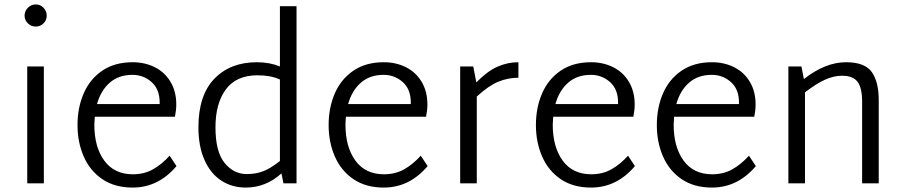

<svg xmlns="http://www.w3.org/2000/svg" viewBox="-20 -828 4079 867"><path d="M91 -757Q91 -778 106 -793Q121 -808 141 -808Q162 -808 176.5 -793Q191 -778 191 -757Q191 -737 176.5 -722.5Q162 -708 141 -708Q121 -708 106 -722.5Q91 -737 91 -757ZM103 -528H178V0H103Z M777 -78Q695 19 579 19Q498 19 442 -19Q386 -57 358 -121.5Q330 -186 330 -263Q330 -342 358 -406.5Q386 -471 442 -509Q498 -547 579 -547Q634 -547 679 -524.5Q724 -502 750 -458.5Q776 -415 776 -356Q776 -331 770 -301H408Q406 -277 406 -265Q406 -164 451 -102.5Q496 -41 580 -41Q631 -41 671 -63.5Q711 -86 746 -125ZM418 -358H701V-365Q701 -425 664.5 -457.5Q628 -490 578 -490Q516 -490 475.5 -454.5Q435 -419 418 -358Z M1319 -800V0H1260L1251 -45Q1180 19 1090 19Q1027 19 978.5 -13Q930 -45 903 -106.5Q876 -168 876 -253Q876 -398 948 -472.5Q1020 -547 1140 -547Q1197 -547 1244 -528V-800ZM1094 -42Q1137 -42 1170.5 -55.5Q1204 -69 1244 -101V-469Q1203 -488 1143 -488Q1047 -488 1000 -424.5Q953 -361 953 -253Q953 -143 994 -92.5Q1035 -42 1094 -42Z M1911 -78Q1829 19 1713 19Q1632 19 1576 -19Q1520 -57 1492 -121.5Q1464 -186 1464 -263Q1464 -342 1492 -406.5Q1520 -471 1576 -509Q1632 -547 1713 -547Q1768 -547 1813 -524.5Q1858 -502 1884 -458.5Q1910 -415 1910 -356Q1910 -331 1904 -301H1542Q1540 -277 1540 -265Q1540 -164 1585 -102.5Q1630 -41 1714 -41Q1765 -41 1805 -63.5Q1845 -86 1880 -125ZM1552 -358H1835V-365Q1835 -425 1798.5 -457.5Q1762 -490 1712 -490Q1650 -490 1609.5 -454.5Q1569 -419 1552 -358Z M2321 -477Q2274 -477 2230 -459Q2186 -441 2133 -392V0H2058V-528H2117L2131 -456Q2180 -506 2225.5 -526.5Q2271 -547 2321 -547Z M2847 -78Q2765 19 2649 19Q2568 19 2512 -19Q2456 -57 2428 -121.5Q2400 -186 2400 -263Q2400 -342 2428 -406.5Q2456 -471 2512 -509Q2568 -547 2649 -547Q2704 -547 2749 -524.5Q2794 -502 2820 -458.5Q2846 -415 2846 -356Q2846 -331 2840 -301H2478Q2476 -277 2476 -265Q2476 -164 2521 -102.5Q2566 -41 2650 -41Q2701 -41 2741 -63.5Q2781 -86 2816 -125ZM2488 -358H2771V-365Q2771 -425 2734.5 -457.5Q2698 -490 2648 -490Q2586 -490 2545.5 -454.5Q2505 -419 2488 -358Z M3393 -78Q3311 19 3195 19Q3114 19 3058 -19Q3002 -57 2974 -121.5Q2946 -186 2946 -263Q2946 -342 2974 -406.5Q3002 -471 3058 -509Q3114 -547 3195 -547Q3250 -547 3295 -524.5Q3340 -502 3366 -458.5Q3392 -415 3392 -356Q3392 -331 3386 -301H3024Q3022 -277 3022 -265Q3022 -164 3067 -102.5Q3112 -41 3196 -41Q3247 -41 3287 -63.5Q3327 -86 3362 -125ZM3034 -358H3317V-365Q3317 -425 3280.5 -457.5Q3244 -490 3194 -490Q3132 -490 3091.5 -454.5Q3051 -419 3034 -358Z M3948 -376V0H3873V-370Q3873 -431 3852.5 -458.5Q3832 -486 3783 -486Q3744 -486 3704 -467.5Q3664 -449 3615 -411V0H3540V-528H3599L3610 -471Q3707 -547 3800 -547Q3885 -547 3916.5 -503Q3948 -459 3948 -376Z"/></svg>

Font: Martel Sans Light
Style: Regular
Weight: 300
Designer: Dan Reynolds and Mathieu Réguer
Foundry: Dan Reynolds and Mathieu Réguer
Version: Version 1.002; ttfautohint (v1.1) -l 5 -r 5 -G 72 -x 0 -D la